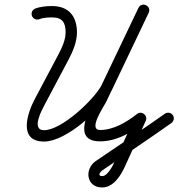

<svg xmlns="http://www.w3.org/2000/svg" viewBox="-20 -598 785 845"><path d="M120.9 -527.6C126 -514.8 140.6 -508.6 153.4 -513.7C169.1 -520 192.8 -521.6 209.6 -521.3C209.6 -521.3 209.7 -521.3 209.7 -521.3C209.8 -521.3 209.9 -521.3 209.9 -521.3C254.5 -521.3 268.7 -498.5 268.7 -455.7C268.7 -422.2 252.8 -387.9 237.4 -358.8C202.6 -293.3 167.9 -227.7 133.1 -162.2C100.4 -100.5 58.1 25 174 25C271.5 25 427.2 -117.2 471.7 -200.2C471.7 -200.2 471.8 -200.5 472 -200.8C472.1 -201 472.2 -201.3 472.2 -201.3C526.3 -314.7 580.3 -428.1 634.3 -541.6C641.5 -556.6 633.8 -569.5 622.5 -574.9C611.2 -580.3 596.4 -578.1 589.2 -563.1C526.6 -432 464 -300.9 401.4 -169.8C401.4 -169.8 401.5 -170 401.7 -170.3C401.8 -170.5 401.9 -170.7 401.9 -170.7C371.9 -114 293.9 24.1 420.6 24.1C492.1 24.1 559.5 -14.4 614.3 -57.3C624.3 -65.2 617.4 -78.5 606.7 -86.9C595.9 -95.4 581.4 -98.9 576.1 -87.4C545.2 -19.7 514.4 48 483.5 115.6C483.5 115.6 483.5 115.6 483.5 115.6C483.5 115.6 483.5 115.6 483.5 115.6C475.5 133.1 452.9 177.4 429.7 177C429.7 177 429.6 177 429.5 177C429.4 177 429.2 177 429.2 177C407 177 421.8 157.4 430.3 151.7C532 82.8 634.1 14.3 734.4 -56.6C745.7 -64.5 748.4 -80.1 740.4 -91.4C732.5 -102.7 716.9 -105.4 705.6 -97.4C605.5 -26.8 503.7 41.6 402.2 110.3C349.5 146 360.2 227 429.2 227C429.2 227 429.1 227 429 227C428.9 227 428.8 227 428.8 227C477.9 227.9 511 175.8 529 136.4C529 136.4 529 136.4 529 136.4C529 136.4 529 136.4 529 136.4C559.9 68.7 590.7 1 621.6 -66.6C626.9 -78.2 622.4 -89.6 614 -96.2C605.6 -102.8 593.5 -104.5 583.5 -96.7C537.9 -61 480.3 -25.9 420.6 -25.9C366.8 -25.9 434 -124.4 446.1 -147.4C446.1 -147.4 446.2 -147.6 446.3 -147.8C446.4 -148 446.6 -148.3 446.6 -148.3C509.1 -279.4 571.7 -410.5 634.3 -541.6C641.5 -556.6 633.8 -569.5 622.5 -574.9C611.2 -580.3 596.4 -578.1 589.2 -563.1C535.2 -449.7 481.1 -336.2 427.1 -222.8C427.1 -222.8 427.2 -223.1 427.3 -223.3C427.5 -223.6 427.6 -223.8 427.6 -223.8C392.6 -158.3 251 -25 174 -25C115.3 -25 164.6 -114.9 177.3 -138.8C212 -204.3 246.8 -269.9 281.6 -335.4C301 -372.1 318.7 -413.6 318.7 -455.7C318.7 -525.8 282.4 -571.3 209.9 -571.3C209.9 -571.3 210 -571.3 210.1 -571.3C210.2 -571.3 210.2 -571.3 210.2 -571.3C186.8 -571.6 156.8 -569 134.8 -560.1C121.9 -555 115.7 -540.4 120.9 -527.6Z"/></svg>

Font: FRB American Cursive Guidelines Semibold
Style: Italic
Weight: 600
Italic angle: -25°
Version: Version 2.0;Modular Font Editor K font №1